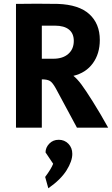

<svg xmlns="http://www.w3.org/2000/svg" viewBox="-20 -687 602 1033"><path d="M66 -666Q96 -667 178 -667Q261 -667 291 -666Q405 -662 461 -610.5Q517 -559 517 -472Q517 -398 479.5 -346.5Q442 -295 375 -279Q396 -262 418 -232.5Q440 -203 479 -141Q520 -76 562 0H394L281 -210Q263 -243 248.5 -251.5Q234 -260 205 -260V0H66ZM267 -371Q318 -371 347.5 -397Q377 -423 377 -467Q377 -507 351 -528Q325 -549 275 -549H205V-371ZM223 265Q256 221 266 194L225 133Q225 107 245 86Q265 65 296 65Q327 65 348 86.5Q369 108 369 141Q369 180 338 229.5Q307 279 240 326Z"/></svg>

Font: Secular One
Style: Regular
Weight: 400
Designer: Michal Sahar
Foundry: Hagilda
Version: Version 1.000